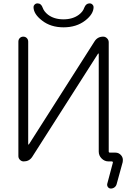

<svg xmlns="http://www.w3.org/2000/svg" viewBox="-20 -969 769 1127"><path d="M618.2 -80.1Q618.2 -73.2 625 -73.2H657.2Q678.7 -73.2 692.4 -55.7Q701.2 -43.9 701.2 -30.3Q701.2 -23.4 700.2 -17.6L665 110.4Q662.1 123 652.3 130.4Q642.6 137.7 630.9 137.7Q620.1 137.7 613.8 129.4Q607.4 121.1 609.4 110.4L642.6 -14.6Q643.6 -16.6 641.6 -19Q639.6 -21.5 636.7 -21.5H617.2Q593.8 -21.5 576.7 -38.6Q559.6 -55.7 559.6 -79.1V-652.3Q559.6 -654.3 558.1 -654.8Q556.6 -655.3 555.7 -654.3L168.9 -47.9Q151.4 -21.5 119.1 -21.5Q106.4 -21.5 97.2 -30.8Q87.9 -40 87.9 -52.7V-724.6Q87.9 -737.3 96.2 -745.6Q104.5 -753.9 116.7 -753.9Q128.9 -753.9 137.2 -745.6Q145.5 -737.3 145.5 -724.6V-123Q145.5 -121.1 147 -120.6Q148.4 -120.1 149.4 -121.1L535.2 -726.6Q552.7 -753.9 585.9 -753.9Q598.6 -753.9 608.4 -744.1Q618.2 -734.4 618.2 -720.7ZM474.6 -923.8Q484.4 -949.2 505.9 -949.2Q516.6 -949.2 523.4 -941.4Q529.3 -935.5 529.3 -927.7Q529.3 -886.7 480.5 -848.6Q428.7 -808.6 353 -808.6Q277.3 -808.6 226.6 -848.6Q176.8 -886.7 176.8 -927.7Q176.8 -935.5 182.6 -941.4Q189.5 -949.2 200.2 -949.2Q221.7 -949.2 230.5 -923.8Q238.3 -901.4 261.7 -882.8Q297.9 -855.5 352.5 -855.5Q407.2 -855.5 443.4 -882.8Q466.8 -900.4 474.6 -923.8Z"/></svg>

Font: Gen Jyuu Gothic P Light
Style: Regular
Weight: 200
Designer: [Source Han Sans]
Ryoko NISHIZUKA  (kana & ideographs); Paul D. Hunt (Latin, Greek & Cyrillic); Wenlong ZHANG  (bopomofo
Version: Version 1.002.20150607